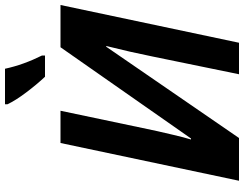

<svg xmlns="http://www.w3.org/2000/svg" viewBox="-124 -852 976 768"><g transform="rotate(-90 364.0 -468.0)"><path d="M176 -714H305L232 -367L223 -325Q219 -307 208.5 -262.5Q198 -218 190 -192H194L559 -714H728L577 0H451L522 -346Q539 -431 564 -531H561L196 0H25ZM331 -926V-936H473Q489 -862 526 -788V-776H441Q410 -809 378 -851.5Q346 -894 331 -926Z"/></g></svg>

Font: Noto Sans Display
Style: Bold Italic
Weight: 700
Italic angle: -12°
Designer: Monotype Design team
Foundry: Monotype Imaging Inc.
Version: Version 1.000